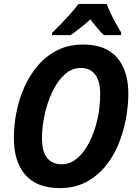

<svg xmlns="http://www.w3.org/2000/svg" viewBox="-20 -953 699 983"><path d="M286 10Q169 10 110 -57.5Q51 -125 51 -246Q51 -312 64.5 -380Q78 -448 106 -510Q134 -572 176.5 -620.5Q219 -669 276 -697Q333 -725 405 -725Q522 -725 579.5 -658Q637 -591 637 -474Q637 -409 624 -341Q611 -273 584.5 -210Q558 -147 516 -97.5Q474 -48 417 -19Q360 10 286 10ZM296 -112Q339 -112 375 -142.5Q411 -173 437.5 -225Q464 -277 478.5 -341Q493 -405 493 -473Q493 -535 468 -570Q443 -605 394 -605Q348 -605 311.5 -572Q275 -539 249 -485Q223 -431 209 -368Q195 -305 195 -245Q195 -176 221.5 -144Q248 -112 296 -112ZM247 -785Q268 -805 292.5 -830.5Q317 -856 341 -883Q365 -910 382 -933H526Q534 -911 547 -884Q560 -857 574.5 -831Q589 -805 601 -785L599 -773H512Q496 -788 477.5 -810Q459 -832 443 -854Q391 -807 341 -773H246Z"/></svg>

Font: Noto Sans SemiCondensed
Style: Bold Italic
Weight: 700
Width: 4
Italic angle: -12°
Designer: Monotype Design Team
Foundry: Monotype Imaging Inc.
Version: Version 2.013; ttfautohint (v1.8.4.7-5d5b)